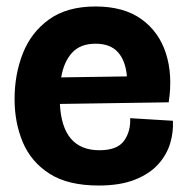

<svg xmlns="http://www.w3.org/2000/svg" viewBox="-20 -559 573 593"><path d="M285 14Q190 14 133 -22.5Q76 -59 50.5 -119.5Q25 -180 25 -253Q25 -329 50.5 -394Q76 -459 131.5 -499Q187 -539 275 -539Q362 -539 416.5 -500Q471 -461 492.5 -394Q514 -327 501 -243L165 -238Q172 -95 287 -95Q342 -95 363 -124Q384 -153 382 -194L514 -186Q516 -151 505.5 -116Q495 -81 468.5 -51.5Q442 -22 396.5 -4Q351 14 285 14ZM275 -424Q228 -424 202.5 -396Q177 -368 169 -320L372 -323Q368 -371 344.5 -397.5Q321 -424 275 -424Z"/></svg>

Font: Bricolage Grotesque 48pt Bricolage Grotesque 48pt Regular
Style: Bold
Weight: 700
Designer: Mathieu Triay
Foundry: Atelier Triay
Version: Version 1.000; ttfautohint (v1.8.4.7-5d5b);gftools[0.9.32]